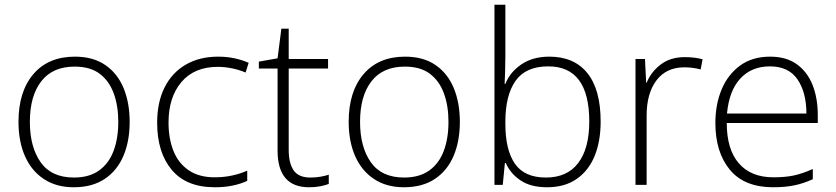

<svg xmlns="http://www.w3.org/2000/svg" viewBox="-20 -780 3528 810"><path d="M527 -266Q527 -184 500.5 -122Q474 -60 421.5 -25Q369 10 291 10Q217 10 164.5 -25Q112 -60 85 -122Q58 -184 58 -266Q58 -394 121 -467.5Q184 -541 296 -541Q373 -541 424.5 -505.5Q476 -470 501.5 -408Q527 -346 527 -266ZM106 -266Q106 -160 151.5 -95.5Q197 -31 292 -31Q356 -31 397.5 -60.5Q439 -90 459 -143Q479 -196 479 -266Q479 -333 460 -385.5Q441 -438 401 -468.5Q361 -499 295 -499Q202 -499 154 -437Q106 -375 106 -266Z M886 10Q766 10 704.5 -63.5Q643 -137 643 -262Q643 -349 674.5 -411.5Q706 -474 764 -507.5Q822 -541 900 -541Q937 -541 969.5 -534Q1002 -527 1029 -515L1016 -474Q988 -486 957.5 -492Q927 -498 899 -498Q800 -498 745.5 -434Q691 -370 691 -263Q691 -196 711.5 -144Q732 -92 775.5 -62Q819 -32 886 -32Q924 -32 959 -39.5Q994 -47 1023 -60V-17Q998 -5 963.5 2.5Q929 10 886 10Z M1289 -31Q1312 -31 1332 -34.5Q1352 -38 1367 -43V-4Q1351 2 1330.5 6Q1310 10 1284 10Q1151 10 1151 -145V-491H1072V-520L1151 -534L1167 -659H1198V-531H1364V-491H1198V-148Q1198 -91 1219 -61Q1240 -31 1289 -31Z M1920 -266Q1920 -184 1893.5 -122Q1867 -60 1814.5 -25Q1762 10 1684 10Q1610 10 1557.5 -25Q1505 -60 1478 -122Q1451 -184 1451 -266Q1451 -394 1514 -467.5Q1577 -541 1689 -541Q1766 -541 1817.5 -505.5Q1869 -470 1894.5 -408Q1920 -346 1920 -266ZM1499 -266Q1499 -160 1544.5 -95.5Q1590 -31 1685 -31Q1749 -31 1790.5 -60.5Q1832 -90 1852 -143Q1872 -196 1872 -266Q1872 -333 1853 -385.5Q1834 -438 1794 -468.5Q1754 -499 1688 -499Q1595 -499 1547 -437Q1499 -375 1499 -266Z M2112 -542Q2112 -514 2111 -481Q2110 -448 2109 -426H2112Q2131 -475 2179 -508Q2227 -541 2298 -541Q2402 -541 2458 -471.5Q2514 -402 2514 -267Q2514 -185 2489 -123Q2464 -61 2413.5 -25.5Q2363 10 2288 10Q2219 10 2176 -19Q2133 -48 2114 -92H2110L2101 0H2066V-760H2112ZM2293 -500Q2198 -500 2155 -439Q2112 -378 2112 -266V-258Q2112 -147 2152.5 -89Q2193 -31 2283 -31Q2373 -31 2419.5 -92.5Q2466 -154 2466 -267Q2466 -500 2293 -500Z M2869 -539Q2910 -539 2944 -530L2936 -487Q2903 -496 2867 -496Q2791 -496 2749.5 -441Q2708 -386 2708 -293V0H2661V-531H2701L2706 -431H2708Q2726 -476 2767 -507.5Q2808 -539 2869 -539Z M3229 -541Q3297 -541 3341.5 -509Q3386 -477 3408 -421.5Q3430 -366 3430 -295V-261H3046Q3046 -150 3097 -91Q3148 -32 3243 -32Q3292 -32 3328 -39.5Q3364 -47 3409 -67V-24Q3370 -6 3331 2Q3292 10 3242 10Q3120 10 3059 -64Q2998 -138 2998 -261Q2998 -340 3024.5 -403Q3051 -466 3102.5 -503.5Q3154 -541 3229 -541ZM3228 -500Q3151 -500 3103.5 -449Q3056 -398 3047 -301H3382Q3382 -390 3344.5 -445Q3307 -500 3228 -500Z"/></svg>

Font: Noto Kufi Arabic ExtraLight
Style: Regular
Weight: 200
Designer: Monotype Design Team, David Williams, Khaled Hosny
Foundry: Google LLC
Version: Version 2.109; ttfautohint (v1.8.4.7-5d5b)